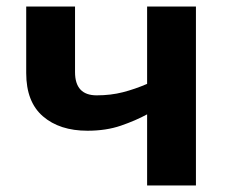

<svg xmlns="http://www.w3.org/2000/svg" viewBox="-20 -566 696 586"><path d="M209 -546V-346Q209 -275 275 -275Q318 -275 355 -284.5Q392 -294 429 -310V-546H578V0H429V-217Q394 -198 349 -182.5Q304 -167 247 -167Q162 -167 111 -211Q60 -255 60 -343V-546Z"/></svg>

Font: Noto Sans IKEA
Style: Bold
Weight: 600
Designer: Monotype Design Team
Foundry: Monotype Imaging Inc.
Version: Version 2.001